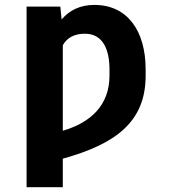

<svg xmlns="http://www.w3.org/2000/svg" viewBox="-20 -573 714 796"><path d="M90.2 203.1H240.4V84.9C458.8 24.1 583.8 -67.1 583.8 -259.2V-285.2C583.8 -445 508.5 -552.6 371.4 -552.6C312.1 -552.6 267.8 -530.5 235.4 -492.2L230.1 -545.5H90.2ZM240.4 -30.9V-385.3C257.5 -415.8 286.6 -433.2 332 -433.2C408 -433.2 433.9 -365.4 433.9 -285.2V-259.2C433.9 -136.7 355.8 -64.6 240.4 -30.9Z"/></svg>

Font: Margiela Sans
Style: Bold
Weight: 700
Designer: Stefan Endress, Andreas Faust
Version: Version 1.100;FEAKit 1.0